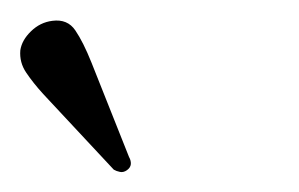

<svg xmlns="http://www.w3.org/2000/svg" viewBox="-77 -686 294 189"><path d="M13 -624.5 50 -531.5Q52 -528 51.8 -524.5Q51.5 -521 48 -518.5Q44.5 -516 41 -516.8Q37.5 -517.5 35 -519L-34.5 -593.5Q-44.5 -604.5 -51.2 -614.5Q-58 -624.5 -57 -636.5Q-55.5 -646.5 -46.5 -655.2Q-37.5 -664 -25.5 -665.5Q-10.5 -667.5 -2.8 -656Q5 -644.5 13 -624.5Z"/></svg>

Font: Fraunces ExtraLight
Style: Italic
Weight: 250
Italic angle: -16°
Version: Version 1.000;[b76b70a41]